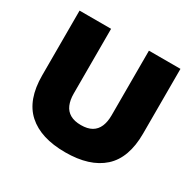

<svg xmlns="http://www.w3.org/2000/svg" viewBox="-149 -830 1017 1002"><g transform="rotate(30 360.0 -329.0)"><path d="M360 10Q213 10 134.5 -60.5Q56 -131 56 -278V-668H246V-278Q246 -239 258 -211Q270 -183 295.5 -168.5Q321 -154 360 -154Q400 -154 425 -168.5Q450 -183 462 -211Q474 -239 474 -278V-668H664V-278Q664 -131 585.5 -60.5Q507 10 360 10Z"/></g></svg>

Font: Gantari Black
Style: Regular
Weight: 900
Version: Version 1.000